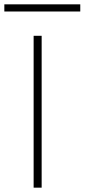

<svg xmlns="http://www.w3.org/2000/svg" viewBox="-72 -865 390 885"><path d="M-52 -812V-845H298V-812ZM83 -700H120V0H83Z"/></svg>

Font: Renner
Style: Thin
Weight: 200
Version: Version 003.000 ; ttfautohint (v0.97) -l 8 -r 50 -G 200 -x 1